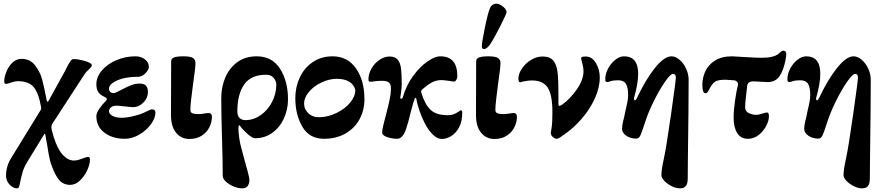

<svg xmlns="http://www.w3.org/2000/svg" viewBox="-20 -745 4847 1050"><path d="M13 216Q13 165 40 121L204 -146Q206 -154 205 -158Q191 -238 163.5 -269.5Q136 -301 78 -301Q60 -301 34 -291Q30 -290 23 -288Q16 -286 13 -286Q3 -286 3 -301Q3 -322 14.5 -351.5Q26 -381 47.5 -402Q69 -423 98 -423Q145 -423 172 -387.5Q199 -352 210 -312Q221 -272 235 -198Q236 -190 239 -189Q242 -188 246 -194L334 -354Q338 -362 348 -381.5Q358 -401 366 -411.5Q374 -422 381 -422Q407 -422 444.5 -411.5Q482 -401 482 -387Q482 -381 472 -371Q453 -355 441 -337L268 -71Q261 -62 261 -48Q261 -44 263 -34L274 5Q295 72 324 102.5Q353 133 384 133Q399 133 415 127.5Q431 122 434 121Q454 113 461 113Q472 113 472 128Q472 153 457 186Q442 219 417 242.5Q392 266 364 266Q327 266 304.5 240.5Q282 215 263 162Q253 136 246.5 99Q240 62 239 54Q228 -6 227 -13H223L130 139Q112 168 104.5 193Q97 218 91 248Q87 269 84 277Q81 285 72 285Q52 285 32.5 264.5Q13 244 13 216Z M507 -110Q507 -127 523.5 -151Q540 -175 558 -192Q564 -198 564 -203Q564 -210 554 -214Q529 -225 518 -240.5Q507 -256 507 -284Q507 -324 537 -359.5Q567 -395 616.5 -416Q666 -437 721 -437Q752 -437 773 -420Q794 -403 794 -380Q794 -363 775 -344Q756 -325 735 -325Q687 -325 651 -315.5Q615 -306 595.5 -291Q576 -276 576 -261Q576 -236 603 -236Q610 -236 640 -252Q672 -269 696 -278.5Q720 -288 741 -288Q769 -288 779 -276Q789 -264 789 -242Q789 -209 764 -184Q739 -159 709 -159Q698 -159 664 -163Q630 -167 618 -167Q598 -167 587 -158Q576 -149 576 -137Q576 -122 595 -111.5Q614 -101 646 -101Q675 -101 716 -111.5Q757 -122 782 -136Q804 -147 811 -147Q830 -147 830 -130Q830 -99 805 -65Q780 -31 741 -8.5Q702 14 663 14Q595 14 551 -19.5Q507 -53 507 -110Z M915 -116 916 -409Q916 -425 932 -431Q948 -437 983 -437Q1021 -437 1035 -428Q1049 -419 1049 -401Q1049 -374 1036 -287Q1031 -247 1026 -206.5Q1021 -166 1021 -144Q1021 -130 1032.5 -125.5Q1044 -121 1065 -121Q1078 -121 1096 -124Q1114 -127 1122 -127Q1129 -127 1134 -122Q1139 -117 1139 -106Q1139 -78 1125.5 -50Q1112 -22 1084 -3.5Q1056 15 1016 15Q971 15 943 -19Q915 -53 915 -116Z M1198 216Q1198 129 1194 5Q1190 -119 1190 -208Q1190 -270 1212.5 -322Q1235 -374 1278.5 -405.5Q1322 -437 1384 -437Q1468 -437 1511.5 -369Q1555 -301 1555 -202Q1555 -146 1532.5 -97Q1510 -48 1469 -18.5Q1428 11 1374 11Q1360 11 1333 -13Q1306 -37 1293 -56Q1291 -60 1289 -60Q1284 -60 1284 -42Q1284 -20 1288.5 11Q1293 42 1301 69Q1305 86 1310 103Q1315 120 1319 137Q1322 146 1333 187Q1344 228 1344 239Q1344 258 1335 271.5Q1326 285 1304 285Q1282 285 1257 274.5Q1232 264 1215 248Q1198 232 1198 216ZM1491 -282Q1491 -301 1477.5 -318Q1464 -335 1440 -336Q1355 -338 1316.5 -284.5Q1278 -231 1278 -136Q1278 -111 1290.5 -99.5Q1303 -88 1322 -88Q1366 -88 1405 -115Q1444 -142 1467.5 -187Q1491 -232 1491 -282Z M1595 -208Q1595 -269 1619.5 -321.5Q1644 -374 1690.5 -405.5Q1737 -437 1799 -437Q1880 -437 1926.5 -371.5Q1973 -306 1973 -202Q1973 -144 1947 -94.5Q1921 -45 1870.5 -15.5Q1820 14 1751 14Q1672 14 1633.5 -52Q1595 -118 1595 -208ZM1923 -253Q1916 -282 1890 -298Q1864 -314 1823 -314Q1780 -314 1738 -294Q1696 -274 1669.5 -242.5Q1643 -211 1643 -179Q1643 -147 1667.5 -124.5Q1692 -102 1730 -104Q1778 -106 1823 -128.5Q1868 -151 1895.5 -184.5Q1923 -218 1923 -253Z M2301 -75Q2287 -102 2274 -139.5Q2261 -177 2256 -207Q2256 -210 2253 -210Q2251 -210 2249.5 -208Q2248 -206 2247 -203Q2240 -184 2234 -160.5Q2228 -137 2225 -127Q2214 -78 2201 -41Q2195 -20 2182.5 -3Q2170 14 2151 14Q2126 14 2098 5Q2070 -4 2070 -21Q2070 -34 2076.5 -61Q2083 -88 2091 -118Q2104 -167 2111 -200.5Q2118 -234 2118 -259Q2118 -284 2107 -293.5Q2096 -303 2071 -303Q2044 -303 2028.5 -300.5Q2013 -298 2008 -298Q2001 -298 1998 -300Q1995 -302 1995 -312Q1995 -341 2011.5 -370Q2028 -399 2055 -417.5Q2082 -436 2111 -436Q2140 -436 2154.5 -419Q2169 -402 2173 -371Q2177 -340 2177 -284Q2177 -268 2173 -238Q2171 -230 2169 -212Q2168 -209 2170 -207Q2172 -205 2174 -205H2175Q2181 -205 2184 -217Q2203 -280 2239.5 -330Q2276 -380 2317 -408.5Q2358 -437 2388 -437Q2481 -437 2481 -329Q2481 -317 2475.5 -308Q2470 -299 2462 -299Q2454 -299 2441 -302Q2408 -307 2395 -307Q2364 -307 2339.5 -293Q2315 -279 2289 -256Q2281 -249 2284 -238Q2304 -173 2335 -144Q2366 -115 2430 -115Q2457 -115 2478 -128.5Q2499 -142 2500 -142Q2508 -142 2508 -129Q2508 -81 2490.5 -48.5Q2473 -16 2447 -0.5Q2421 15 2396 15Q2371 15 2346 -10Q2321 -35 2301 -75Z M2583 -116 2584 -409Q2584 -425 2600 -431Q2616 -437 2651 -437Q2689 -437 2703 -428Q2717 -419 2717 -401Q2717 -374 2704 -287Q2699 -247 2694 -206.5Q2689 -166 2689 -144Q2689 -130 2700.5 -125.5Q2712 -121 2733 -121Q2746 -121 2764 -124Q2782 -127 2790 -127Q2797 -127 2802 -122Q2807 -117 2807 -106Q2807 -78 2793.5 -50Q2780 -22 2752 -3.5Q2724 15 2684 15Q2639 15 2611 -19Q2583 -53 2583 -116ZM2615 -492Q2615 -512 2631.5 -593Q2648 -674 2660 -702Q2665 -713 2674.5 -719Q2684 -725 2693 -725Q2712 -725 2732 -708Q2752 -691 2750 -677Q2749 -668 2715.5 -601.5Q2682 -535 2662 -505Q2655 -494 2645.5 -485.5Q2636 -477 2628 -477Q2620 -477 2617.5 -480.5Q2615 -484 2615 -492Z M2992 -18Q2992 -20 2996.5 -46Q3001 -72 3001 -130Q3001 -229 2974.5 -267Q2948 -305 2891 -305Q2861 -305 2829 -296L2825 -295Q2815 -295 2815 -315Q2815 -341 2834 -369.5Q2853 -398 2883.5 -417Q2914 -436 2947 -436Q2987 -436 3005.5 -414Q3024 -392 3029 -351Q3034 -310 3034 -232V-177Q3034 -166 3039 -166Q3045 -166 3056 -174Q3099 -205 3135 -257Q3171 -309 3171 -355Q3171 -376 3164.5 -398.5Q3158 -421 3158 -424Q3158 -431 3163 -433.5Q3168 -436 3183 -436Q3218 -436 3239 -400Q3260 -364 3260 -322Q3260 -265 3233 -206.5Q3206 -148 3164 -99Q3122 -50 3079 -19Q3063 -7 3060 -6Q3049 3 3040 8.5Q3031 14 3024 14Q3014 14 3003 4Q2992 -6 2992 -18Z M3597 214Q3597 183 3610 125Q3624 62 3650 -121.5Q3676 -305 3676 -321Q3676 -341 3660 -341Q3647 -341 3617.5 -299Q3588 -257 3556 -193Q3524 -129 3505 -68Q3491 -24 3482.5 -5.5Q3474 13 3460 13Q3427 13 3404.5 -3Q3382 -19 3382 -40Q3382 -63 3393 -103L3400 -137L3406 -163Q3407 -168 3411 -187Q3415 -206 3415 -226Q3415 -267 3403 -286.5Q3391 -306 3361 -306Q3334 -306 3319.5 -301Q3305 -296 3303 -296Q3296 -296 3293 -299Q3290 -302 3290 -311Q3290 -341 3305.5 -370Q3321 -399 3345 -418Q3369 -437 3393 -437Q3470 -437 3470 -341Q3470 -289 3447 -208V-204Q3447 -201 3448.5 -198.5Q3450 -196 3452 -196Q3457 -196 3463 -208Q3509 -307 3560.5 -372Q3612 -437 3652 -437Q3674 -437 3696 -418.5Q3718 -400 3732 -370Q3746 -340 3746 -308Q3746 -167 3742 111L3741 230Q3741 260 3730.5 272.5Q3720 285 3699 285Q3677 285 3653 273Q3629 261 3613 244Q3597 227 3597 214Z M3992 -100Q3992 -141 3999.5 -193.5Q4007 -246 4015 -278Q4018 -289 4011.5 -297Q4005 -305 3993 -306Q3957 -309 3947 -309Q3907 -309 3890.5 -298.5Q3874 -288 3855 -250Q3848 -235 3838 -235Q3821 -235 3821 -282Q3821 -320 3837.5 -355.5Q3854 -391 3890.5 -414Q3927 -437 3983 -437Q3995 -437 4053 -433Q4119 -429 4144 -429Q4212 -429 4238 -451Q4243 -455 4249.5 -461.5Q4256 -468 4261 -468Q4271 -468 4275.5 -463.5Q4280 -459 4280 -448Q4280 -438 4275 -413Q4264 -358 4242 -327Q4220 -296 4177 -296Q4168 -296 4142 -298Q4112 -300 4101 -300Q4084 -300 4075.5 -294Q4067 -288 4066 -273Q4065 -264 4060 -221.5Q4055 -179 4055 -158Q4055 -136 4075 -126.5Q4095 -117 4115 -117Q4130 -117 4149 -124L4171 -130Q4180 -130 4182.5 -125.5Q4185 -121 4185 -108Q4185 -84 4169.5 -55Q4154 -26 4128 -6Q4102 14 4070 14Q4031 14 4011.5 -17.5Q3992 -49 3992 -100Z M4593 214Q4593 183 4606 125Q4620 62 4646 -121.5Q4672 -305 4672 -321Q4672 -341 4656 -341Q4643 -341 4613.5 -299Q4584 -257 4552 -193Q4520 -129 4501 -68Q4487 -24 4478.5 -5.5Q4470 13 4456 13Q4423 13 4400.5 -3Q4378 -19 4378 -40Q4378 -63 4389 -103L4396 -137L4402 -163Q4403 -168 4407 -187Q4411 -206 4411 -226Q4411 -267 4399 -286.5Q4387 -306 4357 -306Q4330 -306 4315.5 -301Q4301 -296 4299 -296Q4292 -296 4289 -299Q4286 -302 4286 -311Q4286 -341 4301.5 -370Q4317 -399 4341 -418Q4365 -437 4389 -437Q4466 -437 4466 -341Q4466 -289 4443 -208V-204Q4443 -201 4444.5 -198.5Q4446 -196 4448 -196Q4453 -196 4459 -208Q4505 -307 4556.5 -372Q4608 -437 4648 -437Q4670 -437 4692 -418.5Q4714 -400 4728 -370Q4742 -340 4742 -308Q4742 -167 4738 111L4737 230Q4737 260 4726.5 272.5Q4716 285 4695 285Q4673 285 4649 273Q4625 261 4609 244Q4593 227 4593 214Z"/></svg>

Font: EB Garamond ExtraBold
Style: Regular
Weight: 800
Designer: Georg Duffner and Octavio Pardo
Foundry: Georg Duffner
Version: Version 1.000